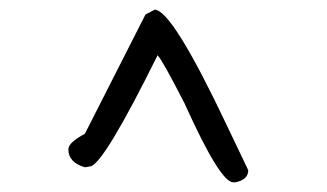

<svg xmlns="http://www.w3.org/2000/svg" viewBox="-20 -725 674 396"><path d="M280 -695 299 -705Q335 -705 449 -464L492 -374Q492 -354 465 -349H461Q434 -349 361 -511Q315 -601 305 -611Q195 -389 167 -382L155 -380Q121 -390 121 -417Q121 -431 155 -449Z"/></svg>

Font: Just Me Again Down Here
Style: Regular
Weight: 400
Designer: Kimberly Geswein
Foundry: Kimberly Geswein
Version: Version 1.002 2007